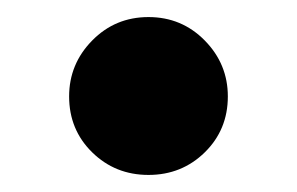

<svg xmlns="http://www.w3.org/2000/svg" viewBox="-20 -452 348 225"><path d="M154 -247Q115 -247 88 -273.5Q61 -300 61 -339Q61 -377 88 -404.5Q115 -432 154 -432Q193 -432 220 -404.5Q247 -377 247 -339Q247 -300 220 -273.5Q193 -247 154 -247Z"/></svg>

Font: Source Serif 4 SmText
Style: Bold
Weight: 700
Designer: Frank Grießhammer
Foundry: Adobe
Version: Version 4.005;hotconv 1.1.0;makeotfexe 2.6.0